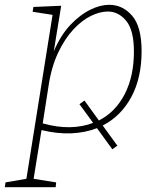

<svg xmlns="http://www.w3.org/2000/svg" viewBox="-64 -550 669 800"><path d="M-44 230 -41 210 46 195 155 -488 72 -501 75 -521 191 -526 160 -336Q189 -404 229.5 -446.5Q270 -489 312 -509.5Q354 -530 391 -530Q447 -530 486.5 -484.5Q526 -439 526 -337Q526 -225 483 -145.5Q440 -66 364 -27L425 57L404 72L340 -16Q291 3 233 5.5Q175 8 109 -8L76 195L170 210L168 230ZM138 -190 114 -36Q174 -19 227 -20Q280 -21 324 -38L267 -116L288 -131L348 -48Q417 -83 455.5 -157.5Q494 -232 494 -335Q494 -424 462 -463Q430 -502 385 -502Q353 -502 315.5 -484Q278 -466 242 -427.5Q206 -389 178 -330Q150 -271 138 -190Z"/></svg>

Font: Bitter ExtraLight
Style: Italic
Weight: 200
Italic angle: -9°
Designer: Sol Matas, and Bitter project Authors
Foundry: Sol Matas
Version: Version 2.001